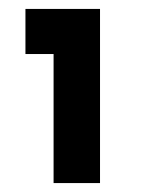

<svg xmlns="http://www.w3.org/2000/svg" viewBox="-20 -682 316 430"><path d="M204 -662V-272H100V-561H37V-662Z"/></svg>

Font: Josefin Sans SemiBold
Style: Regular
Weight: 600
Designer: Santiago Orozco
Foundry: Typemade
Version: Version 2.000